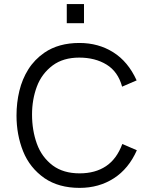

<svg xmlns="http://www.w3.org/2000/svg" viewBox="-20 -912 733 942"><path d="M61 0ZM61 0ZM370.6 9.8Q268.6 9.8 198.7 -37.6Q126 -88.4 93.5 -169.4Q61 -250.5 61 -345.2Q61 -408.2 75 -466.1Q88.9 -523.9 119.1 -572Q149.4 -620.1 198.2 -653.8Q267.6 -701.2 369.6 -701.2Q462.9 -701.2 535.6 -655.5Q608.4 -609.9 650.4 -517.6L579.1 -486.8Q559.1 -560.5 502.9 -595Q446.8 -629.4 368.7 -629.4Q290.5 -629.4 238.8 -591.3Q184.6 -550.8 160.9 -487.3Q137.2 -423.8 137.2 -350.1Q137.2 -272.5 160.9 -206.8Q184.6 -141.1 238.8 -100.1Q291 -61.5 370.6 -61.5Q447.3 -61.5 500 -96.7Q552.7 -131.8 580.1 -205.6L651.4 -174.8Q611.3 -84 538.3 -37.1Q465.3 9.8 370.6 9.8ZM392.1 -798.3H307.6V-892.1H392.1Z"/></svg>

Font: Acari Sans
Style: Regular
Weight: 400
Designer: Alfredo Marco Pradil and Stefan Peev
Foundry: Hanken Design Co.
Version: Version 1.045;February 4, 2021;FontCreator 13.0.0.2655 64-bi